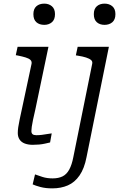

<svg xmlns="http://www.w3.org/2000/svg" viewBox="-20 -795 676 1058"><path d="M78 -62Q78 -77 80.5 -94Q83 -111 88.5 -137.5Q94 -164 103 -205L154 -444Q156 -457 147.5 -465Q139 -473 121 -478.5Q103 -484 78 -489L67 -491L77 -537H247L175 -193Q167 -159 162 -135Q157 -111 155 -96.5Q153 -82 153 -73Q153 -61 159.5 -55.5Q166 -50 180 -50Q196 -50 211.5 -52Q227 -54 241 -56.5Q255 -59 265 -60L256 -10Q243 -7 227.5 -3.5Q212 0 195 1.5Q178 3 160 3Q136 3 117 -4Q98 -11 88 -26Q78 -41 78 -62ZM164 -717Q164 -746 180.5 -760.5Q197 -775 224 -775Q249 -775 266 -760.5Q283 -746 283 -717Q283 -687 266 -672.5Q249 -658 224 -658Q197 -658 180.5 -672.5Q164 -687 164 -717ZM556 -658Q530 -658 513.5 -672.5Q497 -687 497 -717Q497 -746 513.5 -760.5Q530 -775 556 -775Q582 -775 599 -760.5Q616 -746 616 -717Q616 -687 599 -672.5Q582 -658 556 -658ZM160 221 173 166Q189 172 214 180Q239 188 270 188Q302 188 324.5 177Q347 166 361.5 139.5Q376 113 384 71L488 -443Q491 -456 482 -464Q473 -472 454.5 -478Q436 -484 410 -488L398 -490L408 -537H580L457 70Q445 133 418.5 171.5Q392 210 354 226.5Q316 243 268 243Q231 243 203 235.5Q175 228 160 221Z"/></svg>

Font: Roboto Serif 20pt Light
Style: Italic
Weight: 300
Italic angle: -10°
Version: Version 1.007